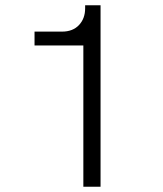

<svg xmlns="http://www.w3.org/2000/svg" viewBox="-20 -710 620 730"><path d="M296.9 -537.1H111.3V-589.8H215.8Q256.8 -589.8 280.3 -614.7Q303.7 -639.6 303.7 -678.2V-689.9H362.3V0H296.9Z"/></svg>

Font: Acari Sans Light
Style: Regular
Weight: 300
Designer: Alfredo Marco Pradil and Stefan Peev
Foundry: Hanken Design Co.
Version: Version 1.045;January 11, 2019;FontCreator 11.5.0.2425 64-bi